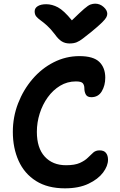

<svg xmlns="http://www.w3.org/2000/svg" viewBox="-20 -1017 654 1047"><path d="M334 10Q240 10 176.5 -30Q113 -70 81.5 -140Q50 -210 50 -298Q50 -379 78.5 -453Q107 -527 157 -585.5Q207 -644 273 -677.5Q339 -711 413 -711Q489 -711 521.5 -679.5Q554 -648 554 -593Q554 -551 535 -519Q516 -487 478 -487Q456 -487 448 -501.5Q440 -516 440 -536Q440 -552 432 -562.5Q424 -573 394 -573Q347 -573 308 -549.5Q269 -526 240.5 -486.5Q212 -447 196.5 -398Q181 -349 181 -298Q181 -210 224 -163Q267 -116 340 -116Q388 -116 415.5 -128.5Q443 -141 459 -157Q475 -173 488.5 -185Q502 -197 523 -197Q547 -197 558 -183Q569 -169 569 -146Q569 -112 542 -76Q515 -40 462.5 -15Q410 10 334 10ZM499 -997Q525 -997 545 -979Q565 -961 565 -942Q565 -933 560 -923Q555 -913 537 -895Q519 -877 479 -844Q450 -821 432 -807Q414 -793 398 -786.5Q382 -780 359 -780Q335 -780 316.5 -791.5Q298 -803 279 -830Q256 -860 236.5 -877.5Q217 -895 201.5 -906Q186 -917 177.5 -927.5Q169 -938 169 -955Q169 -973 186 -983.5Q203 -994 232 -994Q264 -994 296 -977Q328 -960 372 -906Q416 -949 438.5 -968.5Q461 -988 474 -992.5Q487 -997 499 -997Z"/></svg>

Font: Shantell Sans Normal
Style: Regular
Weight: 600
Designer: Stephen Nixon, Anya Danilova, Shantell Martin
Foundry: Arrow Type
Version: Version 1.009;[a7da0bfa3]